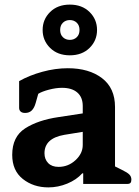

<svg xmlns="http://www.w3.org/2000/svg" viewBox="-20 -798 601 833"><path d="M165 -668Q165 -714 197.5 -746Q230 -778 283 -778Q336 -778 368.5 -746Q401 -714 401 -668Q401 -622 368.5 -590Q336 -558 283 -558Q230 -558 197.5 -590Q165 -622 165 -668ZM325 -668Q325 -688 313 -699.5Q301 -711 283 -711Q265 -711 253 -699.5Q241 -688 241 -668Q241 -648 253 -636.5Q265 -625 283 -625Q301 -625 313 -636.5Q325 -648 325 -668ZM33 -126Q33 -205 89 -241Q145 -277 234 -290L339 -306V-338Q339 -376 315.5 -396.5Q292 -417 249 -417Q223 -417 192.5 -409Q162 -401 146 -391L135 -352Q129 -330 118 -319Q107 -308 89 -308Q76 -308 69.5 -314Q63 -320 63 -330V-446Q107 -471 163.5 -486.5Q220 -502 274 -502Q366 -502 422.5 -459Q479 -416 479 -334V-76L509 -61Q532 -50 541 -41Q550 -32 550 -19Q550 -9 546 -4.5Q542 0 532 0H341V-46H337Q312 -18 272 -1.5Q232 15 190 15Q125 15 79 -21.5Q33 -58 33 -126ZM339 -169V-226L259 -213Q173 -198 173 -133Q173 -107 189 -90.5Q205 -74 234 -74Q276 -74 307.5 -103Q339 -132 339 -169Z"/></svg>

Font: Maitree
Style: Bold
Weight: 700
Designer: CadsonDemak Team
Foundry: CadsonDemak
Version: Version 1.002